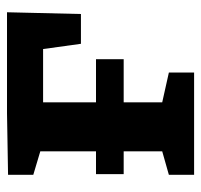

<svg xmlns="http://www.w3.org/2000/svg" viewBox="-33 -541 574 548"><g transform="rotate(-90 254.0 -267.0)"><path d="M29 -531 205 -534H493L488 -323H403L388 -431H236V-280H359V-201H236V-91L321 -72V0H29V-72L96 -91V-201H31V-280H96V-439L29 -459Z"/></g></svg>

Font: Bitter Pro
Style: Bold
Weight: 700
Designer: Sol Matas, and Bitter project Authors
Foundry: Sol Matas
Version: Version 1.010